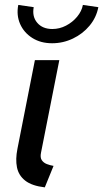

<svg xmlns="http://www.w3.org/2000/svg" viewBox="-20 -768 427 795"><path d="M165.5 7.8Q111.8 1.5 84.5 -20Q57.1 -41.5 50.3 -75Q43.5 -108.4 52.2 -151.9L124.5 -519H225.6L149.9 -136.2Q145.5 -115.7 153.1 -104.7Q160.6 -93.8 174.1 -88.6Q187.5 -83.5 201.7 -81.1ZM195.8 -588.9Q148.4 -588.9 113.8 -610.8Q79.1 -632.8 63.2 -668.9Q47.4 -705.1 55.7 -747.6L119.6 -738.3Q112.3 -699.2 134.3 -673.6Q156.2 -647.9 196.8 -647.9Q226.6 -647.9 253.4 -661.9Q280.3 -675.8 299.3 -698.7Q318.4 -721.7 323.2 -747.6L387.2 -738.3Q378.9 -695.3 350.8 -661.6Q322.8 -627.9 282 -608.4Q241.2 -588.9 195.8 -588.9Z"/></svg>

Font: Reddit Sans Medium
Style: Italic
Weight: 500
Italic angle: -11.25°
Designer: Stephen Hutchings
Version: Version 1.013